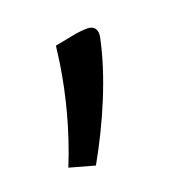

<svg xmlns="http://www.w3.org/2000/svg" viewBox="-64 -161 381 389"><g transform="rotate(-20 127.0 33.5)"><path d="M179 -75C182 -90 175 -100 161 -100C139 -100 123 -95 89 -89C87 -78 86 -64 84 -52C74 13 56 83 28 152L82 167C125 91 163 3 179 -75Z"/></g></svg>

Font: Repo
Style: Regular
Weight: 400
Designer: Stefan Peev
Foundry: Context Ltd
Version: Version 0.000